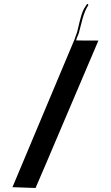

<svg xmlns="http://www.w3.org/2000/svg" viewBox="-20 -835 551 956"><path d="M470 -633C470 -633 357 -633 358 -634C359 -635 360 -636 360 -637C361 -645 371 -664 373 -672C386 -720 395 -772 419 -808C422 -813 415 -818 412 -813C407 -804 400 -796 395 -785C381 -755 373 -710 364 -675C362 -668 353 -647 352 -641L42 97C42 98 156 100 157 101C158 102 469 -633 470 -633Z"/></svg>

Font: Hussar Wojna
Style: 3
Weight: 400
Designer: Robert Jablonski
Foundry: Cannot Into Space Fonts
Version: Version 1.01